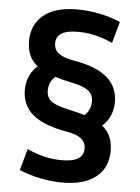

<svg xmlns="http://www.w3.org/2000/svg" viewBox="-58 -785 691 950"><g transform="rotate(5 287.5 -310.0)"><path d="M329.4 -202Q359.7 -210 379.4 -234.2Q399 -258.3 399 -291.7Q399 -315.3 388.2 -331.5Q377.3 -347.7 350.8 -359.2Q324.3 -370.7 277 -380Q198.7 -396.4 151.3 -420.4Q104 -444.4 83.4 -479.2Q62.7 -514 62.7 -563.3Q62.7 -646 120.8 -693Q179 -740 287.3 -740Q341.6 -740 396.5 -729Q451.3 -718 502.3 -696.7L472.6 -590Q426.3 -610.7 384.6 -620.4Q343 -630 300.6 -630Q244.6 -630 218.5 -613.2Q192.3 -596.4 192.3 -563.3Q192.3 -543 202.1 -528.2Q212 -513.3 234.1 -503.2Q256.3 -493 291.7 -486.3Q405.3 -467.3 458.8 -420.6Q512.3 -374 512.3 -300Q512.3 -230 466.6 -184.7Q421 -139.3 334.7 -125.3ZM288 120Q234 120 179.2 108.8Q124.3 97.7 73 76.7L102.7 -30Q149.3 -9.3 190.8 0.4Q232.3 10 274.7 10Q330.7 10 356.8 -7.3Q383 -24.6 383 -56.7Q383 -77.7 373.2 -92.5Q363.3 -107.3 341.5 -117.5Q319.7 -127.7 283.7 -133.7Q170 -153.7 116.5 -200Q63 -246.4 63 -320Q63 -390 109 -435.3Q155 -480.7 240.6 -494.7L245.9 -418Q215.6 -410 196 -385.8Q176.3 -361.7 176.3 -328.3Q176.3 -305 187.1 -288.7Q198 -272.3 224.5 -261.3Q251 -250.3 298.3 -240Q377.6 -223.6 424.5 -200Q471.3 -176.3 492 -141.3Q512.6 -106.3 512.6 -56.7Q512.6 26 454.5 73Q396.3 120 288 120Z"/></g></svg>

Font: M PLUS 1 Thin
Style: Regular
Weight: 100
Designer: Coji Morishita
Foundry: UNDERFOREST DESIGN
Version: Version 1.001